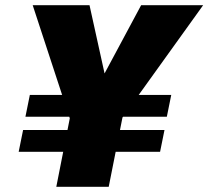

<svg xmlns="http://www.w3.org/2000/svg" viewBox="-20 -720 803 740"><path d="M197 0 249 -264 106 -700H325L383 -437L524 -700H763L452 -267L399 0ZM52 -135 69 -219H260L244 -135ZM78 -270 95 -354H284L267 -270ZM400 -135 417 -219H614L597 -135ZM428 -270 445 -354H640L623 -270Z"/></svg>

Font: REM ExtraBold
Style: Italic
Weight: 800
Italic angle: -11°
Designer: Octavio Pardo
Foundry: Ashler Design
Version: Version 1.005;gftools[0.9.28]